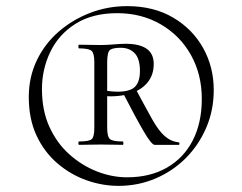

<svg xmlns="http://www.w3.org/2000/svg" viewBox="-20 -745 790 627"><path d="M367 -138Q314 -138 262 -156.5Q210 -175 167 -212Q124 -249 99 -303Q74 -357 74 -428Q74 -493 100 -547.5Q126 -602 171.5 -641.5Q217 -681 274.5 -703Q332 -725 395 -725Q482 -725 545.5 -687.5Q609 -650 643.5 -588Q678 -526 678 -451Q678 -385 653.5 -328Q629 -271 586.5 -228.5Q544 -186 487.5 -162Q431 -138 367 -138ZM238 -272Q236 -272 236 -277.5Q236 -283 238 -283Q271 -283 279.5 -290.5Q288 -298 288 -328V-543Q288 -570 279.5 -578.5Q271 -587 238 -587Q236 -587 236 -593Q236 -599 238 -599Q252 -599 272 -598.5Q292 -598 309 -598Q328 -598 351.5 -600Q375 -602 391 -602Q435 -602 458.5 -586Q482 -570 482 -536Q482 -501 462.5 -476.5Q443 -452 407 -440Q371 -428 319 -431V-450Q377 -440 407 -452.5Q437 -465 437 -513Q437 -553 420 -571Q403 -589 374 -589Q350 -589 340 -582.5Q330 -576 330 -541V-328Q330 -298 339.5 -290.5Q349 -283 381 -283Q383 -283 383 -277.5Q383 -272 381 -272Q367 -272 349 -272.5Q331 -273 309 -273Q292 -273 271 -272.5Q250 -272 238 -272ZM395 -166Q470 -166 525 -197.5Q580 -229 609.5 -286.5Q639 -344 639 -422Q639 -502 603.5 -565.5Q568 -629 505 -665.5Q442 -702 363 -702Q282 -702 227 -667.5Q172 -633 144.5 -576Q117 -519 117 -454Q117 -384 141.5 -330.5Q166 -277 207 -240.5Q248 -204 297 -185Q346 -166 395 -166ZM485 -272Q475 -272 449 -316.5Q423 -361 385 -435L426 -449Q457 -391 477.5 -354.5Q498 -318 518 -300.5Q538 -283 564 -280Q566 -280 566 -276Q566 -272 564 -272Q534 -272 514 -272Q494 -272 485 -272Z"/></svg>

Font: Cormorant Garamond Light
Style: Regular
Weight: 400
Version: Version 4.001